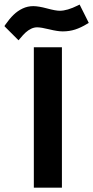

<svg xmlns="http://www.w3.org/2000/svg" viewBox="-52 -839 417 858"><path d="M119.4 -627.7H204.5H224.7V-609.6V-18.6V-0.5H204.5H119.4H99.2V-18.6V-609.6V-627.7ZM113.9 -716.9Q100.3 -716.9 87.2 -710.6Q74.1 -704.3 62.7 -694Q51.4 -683.6 37.3 -666.5L30.7 -658.9L23.7 -666L-27.2 -716.9L-32.2 -722.4L-28.2 -728.5Q-9.6 -755.2 8.6 -772.8Q26.7 -790.4 49.1 -801Q71.5 -811.6 96.7 -811.6Q119.9 -811.6 158.2 -801.3Q196.5 -790.9 215.1 -790.9Q248.4 -790.9 295.7 -814.6L303.8 -818.6L307.8 -810.6L341.1 -744.1L344.6 -736.5L337.5 -732.5Q309.8 -715.4 283.9 -707.1Q257.9 -698.7 228.2 -698.7Q205.5 -698.7 168.5 -707.8Q131.5 -716.9 113.9 -716.9Z"/></svg>

Font: Vazir FD
Style: Bold
Weight: 700
Foundry: DejaVu fonts team - Redesigned by Saber Rastikerdar
Version: Version 21.10;October 20, 2019;FontCreator 12.0.0.2547 64-bi